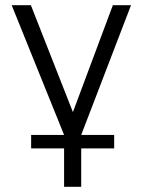

<svg xmlns="http://www.w3.org/2000/svg" viewBox="-20 -520 550 740"><path d="M100 0H227L25 -500H99L261 -88L415 -500H485L293 0H420V52H293V200H227V52H100Z"/></svg>

Font: Retni Sans
Style: Regular
Weight: 400
Designer: Vitaly Kuzmin
Foundry: ParaType Ltd.
Version: Version 1.00;March 2, 2019;FontCreator 11.5.0.2425 64-bit; t